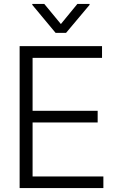

<svg xmlns="http://www.w3.org/2000/svg" viewBox="-20 -964 602 984"><path d="M80.6 0V-727.5H502.9V-667.5H147V-396H480.5V-336.4H147V-59.6H509.8V0ZM207 -943.8 292 -840.8 376.5 -943.8H439V-939L318.4 -795.4H265.1L145.5 -939V-943.8Z"/></svg>

Font: Inter Tight Light
Style: Regular
Weight: 300
Designer: Rasmus Andersson
Foundry: rsms
Version: Version 3.004